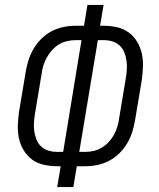

<svg xmlns="http://www.w3.org/2000/svg" viewBox="-20 -755 640 775"><path d="M211 0 225 -84H210Q183 -84 156.5 -90Q130 -96 109.5 -111Q89 -126 75.5 -148.5Q62 -171 56.5 -196.5Q51 -222 52 -249.5Q53 -277 57 -305L84 -466Q88 -490 95.5 -513.5Q103 -537 116 -559Q129 -581 148 -599.5Q167 -618 189.5 -629.5Q212 -641 236 -646Q260 -651 285 -651H319L333 -735H398L384 -651H399Q426 -651 452.5 -645Q479 -639 499.5 -624Q520 -609 533.5 -586.5Q547 -564 552.5 -538.5Q558 -513 557 -485.5Q556 -458 552 -430L525 -269Q521 -245 513.5 -221.5Q506 -198 493 -176Q480 -154 461 -135.5Q442 -117 419.5 -105.5Q397 -94 373 -89Q349 -84 325 -84H290L276 0ZM210 -142H235L309 -593H285Q268 -593 250.5 -589Q233 -585 217.5 -575.5Q202 -566 190 -552.5Q178 -539 169 -523Q160 -507 155 -490.5Q150 -474 148 -457L121 -295Q118 -277 117 -259Q116 -241 118.5 -224Q121 -207 127.5 -191Q134 -175 146.5 -163.5Q159 -152 175.5 -147Q192 -142 210 -142ZM300 -142H325Q342 -142 359 -146Q376 -150 391.5 -159.5Q407 -169 419.5 -182.5Q432 -196 440.5 -212Q449 -228 454 -244.5Q459 -261 461 -278L488 -440Q491 -458 492 -476Q493 -494 490.5 -511Q488 -528 481.5 -544Q475 -560 462.5 -571.5Q450 -583 433.5 -588Q417 -593 399 -593H375Z"/></svg>

Font: Iosevka Curly LtExObl
Style: Regular
Weight: 300
Width: 7
Italic angle: -9°
Monospace: yes
Designer: Belleve Invis
Foundry: Belleve Invis
Version: Version 11.1.0; ttfautohint (v1.8.3)